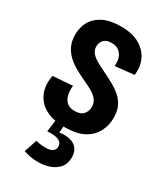

<svg xmlns="http://www.w3.org/2000/svg" viewBox="-190 -620 793 921"><g transform="rotate(30 206.0 -159.5)"><path d="M206 13Q150 13 113 -3Q76 -19 56 -46Q36 -73 31 -105.5Q26 -138 33 -171L142 -179Q139 -152 144 -129Q149 -106 165 -92Q181 -78 208 -78Q241 -78 256 -95Q271 -112 271 -136Q271 -159 258.5 -175Q246 -191 224.5 -203.5Q203 -216 174 -229Q148 -241 122.5 -255Q97 -269 75.5 -288.5Q54 -308 41 -334.5Q28 -361 28 -397Q28 -440 47 -472Q66 -504 104 -522.5Q142 -541 199 -541Q261 -541 301 -519Q341 -497 359.5 -459Q378 -421 372 -372L267 -361Q270 -384 264 -404Q258 -424 242.5 -437Q227 -450 200 -450Q172 -450 158 -435.5Q144 -421 144 -399Q144 -380 155 -365.5Q166 -351 186.5 -339Q207 -327 236 -313Q267 -298 295 -282.5Q323 -267 344 -248Q365 -229 376.5 -203.5Q388 -178 388 -142Q388 -102 370 -66.5Q352 -31 312.5 -9Q273 13 206 13ZM98 208 122 137Q135 141 152.5 143Q170 145 187.5 143.5Q205 142 216 133.5Q227 125 227 109Q227 99 222.5 91.5Q218 84 208 79Q198 74 182 72Q166 70 144 72L155 -12H202L197 48Q228 43 253.5 49Q279 55 294 73Q309 91 309 121Q309 158 289 180.5Q269 203 237.5 213Q206 223 169 221.5Q132 220 98 208Z"/></g></svg>

Font: Bricolage Grotesque Condensed SemiBold
Style: Regular
Weight: 600
Width: 3
Designer: Mathieu Triay
Foundry: Atelier Triay
Version: Version 1.000;gftools[0.9.30]